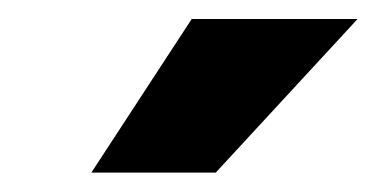

<svg xmlns="http://www.w3.org/2000/svg" viewBox="-20 -780 391 199"><path d="M74.7 -601.1 178.7 -760.3H350.6L203.6 -601.1Z"/></svg>

Font: Inter 20pt Black
Style: Italic
Weight: 900
Italic angle: -9.3988°
Version: Version 4.001;git-66647c0bb